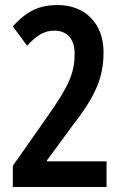

<svg xmlns="http://www.w3.org/2000/svg" viewBox="-20 -744 494 764"><path d="M404 0V-102H167V-106L270 -246C360 -362 392 -435 392 -537C392 -649 320 -724 209 -724C138 -724 87 -701 31 -639L88 -562C128 -606 158 -622 197 -622C249 -622 277 -586 277 -531C277 -456 256 -404 169 -281L31 -84V0Z"/></svg>

Font: Noto Sans Armenian ExtraCondensed SemiBold
Style: Regular
Weight: 600
Width: 2
Designer: Monotype Design Team
Foundry: Monotype Imaging Inc.
Version: Version 2.008